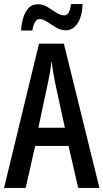

<svg xmlns="http://www.w3.org/2000/svg" viewBox="-20 -930 512 950"><path d="M367 0 319 -208H154L107 0H0L173 -714H296L472 0ZM253 -519Q241 -580 235 -629Q230 -579 217 -520L170 -298H301ZM84 -779Q86 -810 94.5 -840Q103 -870 120.5 -889.5Q138 -909 168 -909Q193 -909 215.5 -895Q238 -881 258.5 -867.5Q279 -854 298 -854Q313 -854 320.5 -869Q328 -884 332 -910H389Q386 -847 363 -813.5Q340 -780 306 -780Q281 -780 257.5 -794Q234 -808 213 -822Q192 -836 177 -836Q149 -836 140 -779Z"/></svg>

Font: Noto Sans Khmer UI ExtraCondensed Medium
Style: Regular
Weight: 500
Width: 2
Designer: Danh Hong and the Monotype Design Team
Foundry: Monotype Imaging Inc.
Version: Version 2.002; ttfautohint (v1.8.4.7-5d5b)